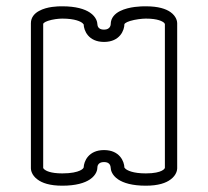

<svg xmlns="http://www.w3.org/2000/svg" viewBox="-20 -552 660 609"><path d="M119.6 -15.5C117.8 -17.6 117.2 -18.6 117 -19.1V-476.4C117 -477 119.6 -481.7 132.2 -485.9C146.1 -490.7 166 -493 177.5 -493C218.8 -493 236.3 -483.3 241.7 -478.6C244.1 -476.4 245.1 -475.2 245.4 -474.6C245.9 -455.5 260.1 -419 310 -419C360.7 -419 374.6 -456.7 374.6 -475.5C374.6 -475.8 377.7 -481 392.6 -485.5C408.9 -490.5 430.9 -493 442.5 -493C480.8 -493 495.3 -484.3 500.4 -479.7C502.2 -477.6 502.8 -476.5 503 -476.1V-19.7C502.5 -18 500.8 -14.4 493.2 -10.5C485.2 -6.3 469.9 -2 442.5 -2C401.2 -2 383.7 -11.7 378.3 -16.4C375.9 -18.6 374.9 -19.8 374.6 -20.4C374.1 -39.5 359.9 -76 310 -76C260.6 -76 246.1 -40.1 245.4 -21C244.9 -19.2 242.7 -15.3 233.7 -11C224.2 -6.5 206.6 -2 177.5 -2C139.2 -2 124.8 -10.8 119.6 -15.5ZM521.2 -513.3C506.3 -524 482.1 -532 442.5 -532H441.5C441.1 -532 440.5 -532 439.9 -532C429.8 -532 390 -531.6 360.7 -516.9C344.9 -509 331.2 -495.6 331.2 -475.5C331.2 -475 331.1 -458 310 -458C290.8 -458 289.2 -470.2 288.8 -475.9C288.7 -481.1 286 -498.1 265.2 -512.1C248.3 -523.4 220.7 -532 177.5 -532H176.5C176.1 -532 175.5 -532 174.8 -532C164.8 -532 129.5 -531.6 103.9 -517.3C90 -509.9 78 -497.2 78 -478.4V-17.8C78 -13.4 79.9 3.3 98.7 17.1C113.6 28.5 137.9 37 177.5 37C220.7 37 248.3 28.4 265.2 17.1C286.6 2.7 288.8 -14.8 288.8 -19.5C288.8 -19.6 288.8 -19.7 288.8 -19.9C288.8 -23 289.3 -38 310 -38C328.9 -38 330.8 -25.2 331.2 -19.1C331.3 -13.9 334 3.1 354.8 17.1C371.7 28.4 399.3 37 442.5 37C482.1 37 506.4 28.5 521.3 17.1C540.1 3.3 542 -13.4 542 -17.8V-478.8C542 -483.3 540 -499.8 521.2 -513.3Z"/></svg>

Font: Platiipus Bold
Style: Bold
Weight: 400
Version: Version 001.000